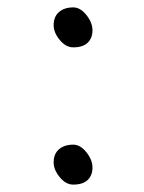

<svg xmlns="http://www.w3.org/2000/svg" viewBox="-20 -477 390 519"><path d="M178 -349Q158 -349 141.5 -369Q125 -389 125 -409Q125 -432 139.5 -444.5Q154 -457 178 -457Q197 -457 213.5 -436.5Q230 -416 230 -395Q230 -374 217 -361.5Q204 -349 178 -349ZM178 -86Q197 -86 213.5 -65.5Q230 -45 230 -24Q230 -3 217 9.5Q204 22 178 22Q158 22 141.5 2Q125 -18 125 -38Q125 -61 139.5 -73.5Q154 -86 178 -86Z"/></svg>

Font: Iansui 0.93
Style: Regular
Weight: 400
Designer: But Ko / Fontworks Inc.
Foundry: zi-hi.com / Fontworks Inc.
Version: Version 0.931